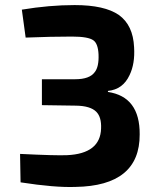

<svg xmlns="http://www.w3.org/2000/svg" viewBox="-20 -723 599 756"><path d="M66 -685Q174 -703 274 -703Q392 -703 448 -664Q504 -624 508 -537Q512 -472 490 -427Q464 -371 405 -365V-361Q531 -342 530 -194Q531 9 277 13Q196 16 61 -5L59 -117Q201 -110 244 -112Q375 -118 378 -217Q380 -262 359 -283Q336 -306 280 -307L145 -309V-411H276Q333 -411 353 -439Q370 -460 368 -509Q366 -551 348 -564Q328 -579 263 -579Q182 -579 81 -575Z"/></svg>

Font: Taylor Sans Bold LRS
Style: Bold
Weight: 700
Italic angle: -8°
Designer: Natanael Gama
Version: Version 1.001 September 8, 2015